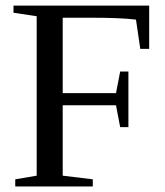

<svg xmlns="http://www.w3.org/2000/svg" viewBox="-20 -675 596 695"><path d="M207 -293.9V-39.1L315.9 -25.9V0H35.2V-25.9L112.8 -39.1V-616.2L28.8 -628.9V-654.8H520V-498H487.8L472.2 -604Q417.5 -610.8 314 -610.8H207V-337.9H399.9L415 -416H444.8V-214.8H415L399.9 -293.9Z"/></svg>

Font: Times New Roman
Style: Regular
Weight: 400
Designer: Steve Matteson
Foundry: Ascender Corporation
Version: Version 2.00.3